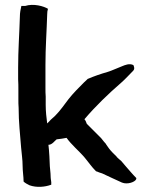

<svg xmlns="http://www.w3.org/2000/svg" viewBox="-20 -777 614 773"><path d="M53 -458C54 -443 54 -429 54 -414V-377C54 -366 54 -354 55 -343C55 -284 61 -237 65 -183C67 -159 71 -134 71 -110C71 -88 75 -65 75 -46C81 -40 91 -35 99 -31C127 -21 161 -24 185 -33L186 -32C188 -45 184 -54 184 -63C184 -83 180 -104 180 -122C180 -138 178 -158 177 -174L175 -194C190 -194 200 -210 208 -216C224 -218 234 -219 248 -222C267 -195 297 -170 318 -146C335 -126 348 -106 367 -87H369C376 -84 383 -81 391 -79C418 -66 443 -55 471 -42C493 -33 523 -44 528 -55L529 -60C513 -76 500 -92 485 -109L468 -129C462 -134 456 -139 450 -145V-146C439 -157 428 -167 419 -179L407 -196V-197C402 -202 395 -211 387 -221C371 -238 346 -261 330 -278C327 -281 328 -288 320 -297C365 -350 416 -399 469 -445C486 -460 501 -477 516 -492C524 -500 519 -510 517 -515C501 -523 483 -515 473 -511C454 -504 432 -493 412 -487C387 -480 358 -470 335 -460H334L318 -445C299 -426 274 -401 256 -378C239 -356 223 -332 203 -312C199 -307 184 -296 178 -288L170 -280C167 -303 164 -328 164 -355V-388C163 -399 163 -411 163 -424V-516C163 -586 168 -652 170 -719C170 -728 171 -734 173 -741H174C157 -752 115 -764 81 -753H66C63 -739 60 -727 60 -709C58 -641 53 -575 53 -505Z"/></svg>

Font: Hussar Pisanka
Style: Sbd
Weight: 600
Designer: Robert Jablonski
Foundry: Cannot Into Space Fonts
Version: Version 1.070